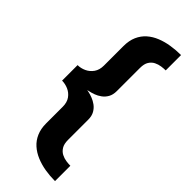

<svg xmlns="http://www.w3.org/2000/svg" viewBox="-291 -749 976 976"><g transform="rotate(45 197.0 -261.0)"><path d="M355.6 192.3V82Q342.4 82 325 79.6Q307.6 77.2 291.5 68.9Q275.4 60.6 264.8 43.6Q254.2 26.5 254.2 -2.6V-148Q254.2 -174.5 243.8 -192.5Q233.4 -210.6 217.8 -221.9Q202.2 -233.2 186 -239.3Q169.8 -245.4 158.1 -248Q146.3 -250.6 144 -250.7Q146.3 -251.8 158.1 -254.1Q169.8 -256.4 186 -262.3Q202.2 -268.2 218 -279.6Q233.8 -290.9 244 -309Q254.2 -327 254.2 -353.3V-519.6Q254.2 -549.2 264.8 -566Q275.4 -582.8 291.5 -590.8Q307.6 -598.8 325 -601.2Q342.4 -603.6 355.6 -603.6V-713.8Q319.2 -713.8 284.1 -708.2Q249 -702.7 218.8 -690.5Q188.5 -678.4 165.5 -658.2Q142.5 -638 129.3 -608.5Q116.2 -578.9 116.2 -538.7V-398.9Q116.2 -367.8 101.7 -347Q87.1 -326.3 64.8 -316Q42.5 -305.8 19.8 -305.8V-194.3Q42.5 -194.3 64.8 -184.7Q87.1 -175 101.7 -154.7Q116.2 -134.3 116.2 -102.8V16.8Q116.2 55.5 129 84.8Q141.7 114.2 164.6 134.6Q187.4 155 217.7 167.7Q247.9 180.4 283.2 186.4Q318.5 192.3 355.6 192.3Z"/></g></svg>

Font: Anybody Thin
Style: Regular
Weight: 100
Designer: Tyler Finck
Foundry: Etcetera Type Company
Version: Version 1.114;gftools[0.9.25]